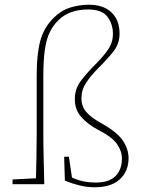

<svg xmlns="http://www.w3.org/2000/svg" viewBox="-20 -778 610 811"><path d="M135 -210V-461Q135 -549 150 -605Q165 -661 206 -702Q238 -734 276.5 -746Q315 -758 355 -758Q417 -758 451 -725.5Q485 -693 485 -636Q485 -594 460.5 -562.5Q436 -531 396 -491Q363 -458 343.5 -428Q324 -398 324 -363Q324 -329 344.5 -305Q365 -281 407 -258Q475 -220 499 -184Q523 -148 523 -110Q523 -55 486.5 -21Q450 13 380 13Q348 13 317 5.5Q286 -2 254 -15L251 -116H271L284 -28Q305 -18 330 -12.5Q355 -7 385 -7Q441 -7 468 -34.5Q495 -62 495 -108Q495 -140 474 -170Q453 -200 392 -231Q352 -252 324 -283Q296 -314 296 -359Q296 -403 322 -437Q348 -471 380 -503Q417 -540 437 -569.5Q457 -599 457 -635Q457 -676 434 -707Q411 -738 351 -738Q314 -738 282 -727Q250 -716 225 -691Q204 -670 190 -641.5Q176 -613 169.5 -568Q163 -523 163 -452V-210Q163 -158 164.5 -105.5Q166 -53 167 0H33V-20L132 -25Q133 -72 134 -118Q135 -164 135 -210Z"/></svg>

Font: Source Serif Pro ExtraLight
Style: Regular
Weight: 200
Designer: Frank Grießhammer
Foundry: Adobe Systems Incorporated
Version: Version 3.001;hotconv 1.0.111;makeotfexe 2.5.65597